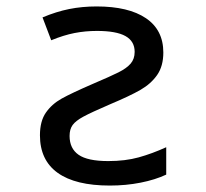

<svg xmlns="http://www.w3.org/2000/svg" viewBox="-20 -566 640 596"><path d="M104 -146Q104 -190 122.5 -216.5Q141 -243 171.5 -260Q202 -277 269 -306Q323 -329 348 -341.5Q373 -354 385.5 -368.5Q398 -383 398 -405Q398 -438 369.5 -454Q341 -470 281 -470Q245 -470 211.5 -463.5Q178 -457 139 -441L112 -512Q155 -530 195 -538Q235 -546 280 -546Q379 -546 433 -509.5Q487 -473 487 -403Q487 -361 468 -333.5Q449 -306 416 -287Q383 -268 321 -242Q263 -217 239 -204Q215 -191 205.5 -178Q196 -165 196 -144Q196 -105 224 -85.5Q252 -66 316 -66Q369 -66 410.5 -77.5Q452 -89 496 -109V-24Q462 -8 416.5 1Q371 10 321 10Q214 10 159 -29.5Q104 -69 104 -146Z"/></svg>

Font: Noto Sans Mono UI
Style: Regular
Weight: 400
Monospace: yes
Designer: Monotype Design team
Foundry: Monotype Imaging Inc.
Version: Version 1.000